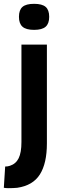

<svg xmlns="http://www.w3.org/2000/svg" viewBox="-53 -774 317 1003"><path d="M192 -541V-25Q192 79 155.5 137Q119 195 37 207Q27 208 15 208.5Q3 209 -9.5 209Q-22 209 -33 207L-26 96Q-19 96 -13 95Q-7 94 -1 92Q30 82 44.5 52.5Q59 23 59 -32V-541ZM125 -618Q83 -618 64.5 -634.5Q46 -651 46 -686Q46 -722 64.5 -738Q83 -754 125 -754Q167 -754 185.5 -738Q204 -722 204 -686Q204 -651 185.5 -634.5Q167 -618 125 -618Z"/></svg>

Font: Georama ExtraCondensed Thin SemiBold
Style: Regular
Weight: 600
Version: Version 1.001